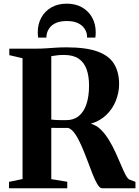

<svg xmlns="http://www.w3.org/2000/svg" viewBox="-20 -1002 741 1022"><path d="M28 0V-34L100 -49V-692L29.5 -708.5V-743H170.5Q201 -743 226 -744.8Q251 -746.5 276.5 -748.2Q302 -750 334 -750Q438 -750 499.2 -727.8Q560.5 -705.5 587.2 -661.8Q614 -618 614 -554Q614 -511 597.5 -468Q581 -425 547.5 -391.8Q514 -358.5 463.5 -343.5Q493.5 -335.5 517.5 -311.5Q541.5 -287.5 561 -255Q580.5 -222.5 596.2 -187.8Q612 -153 625 -122Q638 -91 649 -70.2Q660 -49.5 670.5 -45.5L701 -34V0H523Q511 0 498.2 -21.5Q485.5 -43 472 -77.5Q458.5 -112 443.8 -151.5Q429 -191 413 -227.5Q397 -264 379.5 -289.5Q362 -315 343 -321Q333 -321 320.8 -321Q308.5 -321 296.2 -321Q284 -321 272.8 -321.2Q261.5 -321.5 253 -321.5V-48.5L338 -34.5V0ZM333 -362.5Q372.5 -362.5 399.5 -384.5Q426.5 -406.5 440.2 -447.8Q454 -489 454 -546.5Q454 -597 440.8 -633.5Q427.5 -670 398.5 -689.8Q369.5 -709.5 321 -709.5Q301.5 -709.5 289.5 -708.2Q277.5 -707 269.2 -705.5Q261 -704 253 -703V-365.5Q263 -364 278.5 -363.2Q294 -362.5 309.2 -362.5Q324.5 -362.5 333 -362.5ZM335.5 -982.5Q382 -982.5 416.8 -962.8Q451.5 -943 470.5 -908.5Q489.5 -874 489.5 -830.5Q489.5 -822 489 -815.8Q488.5 -809.5 487.5 -802H443.5Q443.5 -806 443.2 -811Q443 -816 442 -821.5Q437.5 -841 425 -856.2Q412.5 -871.5 390.5 -880.8Q368.5 -890 335.5 -890Q302.5 -890 280.2 -880.8Q258 -871.5 245.8 -856Q233.5 -840.5 229 -821.5Q227.5 -816 227.2 -811Q227 -806 227 -802H183Q182 -809.5 181.5 -815.8Q181 -822 181 -830.5Q181 -874 200 -908.5Q219 -943 253.8 -962.8Q288.5 -982.5 335.5 -982.5Z"/></svg>

Font: Merriweather 96pt
Style: Bold
Weight: 700
Version: Version 2.100